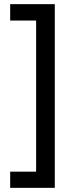

<svg xmlns="http://www.w3.org/2000/svg" viewBox="-20 -743 350 925"><path d="M29 84V162H244V-723H29V-644H154V84Z"/></svg>

Font: Noto Sans Myanmar UI ExtraCondensed Medium
Style: Regular
Weight: 500
Width: 2
Designer: Monotype Design Team
Foundry: Monotype Imaging Inc.
Version: Version 2.103